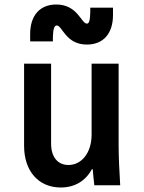

<svg xmlns="http://www.w3.org/2000/svg" viewBox="-20 -823 640 853"><path d="M507 -180V-540H387V-225C387 -146 344 -90 284 -90C236 -90 207 -126 207 -185V-540H87V-175C87 -63 151 10 250 10C312 10 360 -19 388 -71H392C394 -48 396 -25 399 0H514C510 -63 507 -129 507 -180ZM114 -639H215V-660C216 -695 222 -710 232 -710C257 -710 271 -625 366 -625C439 -625 482 -674 482 -756V-789H381V-768C380 -732 376 -718 366 -718C341 -718 325 -803 230 -803C157 -803 114 -754 114 -672Z"/></svg>

Font: CommitMono
Style: Bold
Weight: 700
Monospace: yes
Designer: Eigil Nikolajsen
Foundry: Eigil Nikolajsen
Version: Version 1.143